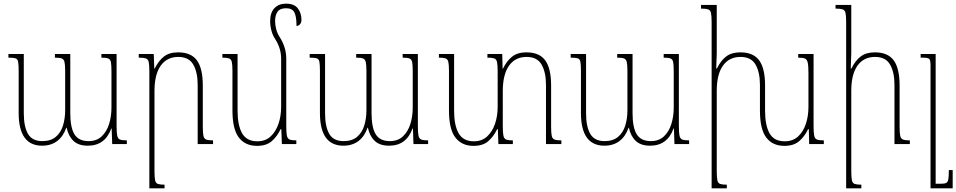

<svg xmlns="http://www.w3.org/2000/svg" viewBox="-20 -787 5225 1049"><path d="M534 -492H617V-98Q617 -62 620.5 -45.5Q624 -29 636 -24.5Q648 -20 673 -20V0H593L590 -85H588Q554 9 460 9Q409 9 381.5 -17Q354 -43 344 -89H342Q326 -42 292.5 -16.5Q259 9 210 9Q82 9 82 -170V-400Q82 -434 79 -449.5Q76 -465 64 -468.5Q52 -472 26 -472V-492H110V-169Q110 -95 133 -55.5Q156 -16 211 -16Q257 -16 284.5 -39Q312 -62 324 -100.5Q336 -139 336 -185V-397Q336 -432 332.5 -447.5Q329 -463 317.5 -467.5Q306 -472 280 -472V-492H364V-169Q364 -90 387 -53Q410 -16 464 -16Q508 -16 535.5 -42Q563 -68 576 -109.5Q589 -151 589 -200V-395Q589 -431 586 -447Q583 -463 571.5 -467.5Q560 -472 534 -472Z M1144 -20V0H1060V-323Q1060 -392 1036 -434Q1012 -476 954 -476Q892 -476 858 -428Q824 -380 824 -289V146Q824 183 827.5 198.5Q831 214 843 218Q855 222 879 222V242H796V-397Q796 -432 792.5 -448Q789 -464 776.5 -468Q764 -472 738 -472V-492H820L823 -412H825Q846 -455 875.5 -478Q905 -501 953 -501Q1024 -501 1056 -457Q1088 -413 1088 -320V-95Q1088 -60 1091.5 -44.5Q1095 -29 1107 -24.5Q1119 -20 1144 -20Z M1544 -99Q1544 -62 1547.5 -45.5Q1551 -29 1563 -24.5Q1575 -20 1599 -20V0H1520L1517 -81H1513Q1494 -41 1464.5 -15.5Q1435 10 1384 10Q1320 10 1285 -35.5Q1250 -81 1250 -184V-399Q1250 -433 1246.5 -448.5Q1243 -464 1231 -468Q1219 -472 1195 -472V-492H1278V-182Q1278 -102 1303 -58.5Q1328 -15 1386 -15Q1430 -15 1458.5 -41.5Q1487 -68 1501.5 -110.5Q1516 -153 1516 -203V-466Q1516 -522 1485 -571Q1470 -593 1463 -619.5Q1456 -646 1456 -671Q1456 -718 1479.5 -742.5Q1503 -767 1543 -767Q1587 -767 1607 -741.5Q1627 -716 1627 -678Q1627 -664 1619.5 -655Q1612 -646 1600 -645Q1600 -698 1588 -720Q1576 -742 1543 -742Q1510 -742 1496.5 -723Q1483 -704 1483 -672Q1483 -651 1489 -627.5Q1495 -604 1509 -583Q1544 -528 1544 -466Z M2180 -492H2263V-98Q2263 -62 2266.5 -45.5Q2270 -29 2282 -24.5Q2294 -20 2319 -20V0H2239L2236 -85H2234Q2200 9 2106 9Q2055 9 2027.5 -17Q2000 -43 1990 -89H1988Q1972 -42 1938.5 -16.5Q1905 9 1856 9Q1728 9 1728 -170V-400Q1728 -434 1725 -449.5Q1722 -465 1710 -468.5Q1698 -472 1672 -472V-492H1756V-169Q1756 -95 1779 -55.5Q1802 -16 1857 -16Q1903 -16 1930.5 -39Q1958 -62 1970 -100.5Q1982 -139 1982 -185V-397Q1982 -432 1978.5 -447.5Q1975 -463 1963.5 -467.5Q1952 -472 1926 -472V-492H2010V-169Q2010 -90 2033 -53Q2056 -16 2110 -16Q2154 -16 2181.5 -42Q2209 -68 2222 -109.5Q2235 -151 2235 -200V-395Q2235 -431 2232 -447Q2229 -463 2217.5 -467.5Q2206 -472 2180 -472Z M2991 -95Q2991 -60 2994.5 -44.5Q2998 -29 3010 -24.5Q3022 -20 3047 -20V0H2963V-323Q2963 -392 2939 -434Q2915 -476 2857 -476Q2795 -476 2761 -428Q2727 -380 2727 -289V-99Q2727 -62 2730.5 -45.5Q2734 -29 2746 -24.5Q2758 -20 2782 -20V0H2703L2700 -81H2696Q2677 -41 2647.5 -15.5Q2618 10 2567 10Q2503 10 2468 -35.5Q2433 -81 2433 -184V-399Q2433 -433 2429.5 -448.5Q2426 -464 2414 -468Q2402 -472 2378 -472V-492H2461V-182Q2461 -102 2486 -58.5Q2511 -15 2569 -15Q2613 -15 2641.5 -41.5Q2670 -68 2684.5 -110.5Q2699 -153 2699 -203V-397Q2699 -432 2695.5 -448Q2692 -464 2680 -468Q2668 -472 2643 -472V-492H2724L2726 -412H2728Q2749 -455 2778.5 -478Q2808 -501 2856 -501Q2927 -501 2959 -457Q2991 -413 2991 -320Z M3606 -492H3689V-98Q3689 -62 3692.5 -45.5Q3696 -29 3708 -24.5Q3720 -20 3745 -20V0H3665L3662 -85H3660Q3626 9 3532 9Q3481 9 3453.5 -17Q3426 -43 3416 -89H3414Q3398 -42 3364.5 -16.5Q3331 9 3282 9Q3154 9 3154 -170V-400Q3154 -434 3151 -449.5Q3148 -465 3136 -468.5Q3124 -472 3098 -472V-492H3182V-169Q3182 -95 3205 -55.5Q3228 -16 3283 -16Q3329 -16 3356.5 -39Q3384 -62 3396 -100.5Q3408 -139 3408 -185V-397Q3408 -432 3404.5 -447.5Q3401 -463 3389.5 -467.5Q3378 -472 3352 -472V-492H3436V-169Q3436 -90 3459 -53Q3482 -16 3536 -16Q3580 -16 3607.5 -42Q3635 -68 3648 -109.5Q3661 -151 3661 -200V-395Q3661 -431 3658 -447Q3655 -463 3643.5 -467.5Q3632 -472 3606 -472Z M4425 -99Q4425 -62 4428.5 -45.5Q4432 -29 4444 -24.5Q4456 -20 4481 -20V0H4401L4399 -81H4395Q4376 -41 4346 -15.5Q4316 10 4266 10Q4201 10 4166.5 -35.5Q4132 -81 4132 -184V-323Q4132 -392 4108 -434Q4084 -476 4026 -476Q3964 -476 3930 -428.5Q3896 -381 3896 -291V146Q3896 183 3899.5 198.5Q3903 214 3915 218Q3927 222 3951 222V242H3868V-665Q3868 -700 3864.5 -716Q3861 -732 3848.5 -736Q3836 -740 3810 -740V-760H3896V-495Q3896 -474 3894.5 -454Q3893 -434 3893 -413H3897Q3918 -456 3947.5 -478.5Q3977 -501 4025 -501Q4096 -501 4128 -457Q4160 -413 4160 -320V-182Q4160 -102 4184.5 -58.5Q4209 -15 4267 -15Q4312 -15 4340.5 -41.5Q4369 -68 4383 -110.5Q4397 -153 4397 -203V-387Q4397 -427 4393 -445Q4389 -463 4377 -467.5Q4365 -472 4341 -472V-492H4425Z M4951 -20V0H4867V-323Q4867 -392 4843 -434Q4819 -476 4761 -476Q4699 -476 4665 -428.5Q4631 -381 4631 -291V146Q4631 183 4634.5 198.5Q4638 214 4650 218Q4662 222 4686 222V242H4603V-665Q4603 -700 4599.5 -716Q4596 -732 4583.5 -736Q4571 -740 4545 -740V-760H4631V-496Q4631 -475 4629.5 -454.5Q4628 -434 4628 -413H4632Q4653 -456 4682.5 -478.5Q4712 -501 4760 -501Q4831 -501 4863 -457Q4895 -413 4895 -320V-95Q4895 -60 4898.5 -44.5Q4902 -29 4914 -24.5Q4926 -20 4951 -20Z M5185 142V242H5064V-428Q5064 -457 5057.5 -464.5Q5051 -472 5023 -472H5010V-492H5092V217H5118Q5139 217 5148.5 213Q5158 209 5161 193.5Q5164 178 5164 142Z"/></svg>

Font: Noto Serif Armenian Condensed Thin
Style: Regular
Weight: 100
Width: 3
Designer: Monotype Design Team
Foundry: Monotype Imaging Inc.
Version: Version 2.008; ttfautohint (v1.8.4.7-5d5b)